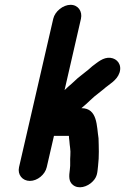

<svg xmlns="http://www.w3.org/2000/svg" viewBox="-20 -733 519 797"><path d="M273 -713C242 -713 208 -686 201 -655L59 -39C52 -8 73 18 104 18C135 18 167 -8 174 -39L204 -169H266C266 -161 267 -158 268 -148C269 -128 274 -110 272 -88C270 -67 273 -50 270 -30C266 -1 265 20 282 34C305 54 343 43 365 20C385 0 384 -19 387 -44C392 -84 390 -123 389 -159C381 -208 386 -284 318 -284C344 -305 364 -328 390 -347L409 -362C432 -383 465 -398 476 -431C487 -464 467 -490 438 -493C408 -496 385 -474 363 -458C357 -453 352 -448 347 -444L303 -409C294 -401 286 -393 278 -386C270 -379 257 -368 248 -359L316 -655C323 -686 304 -713 273 -713Z"/></svg>

Font: Electronic
Style: UltHvIt
Weight: 900
Version: Version 1.011